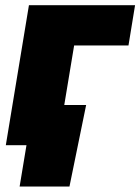

<svg xmlns="http://www.w3.org/2000/svg" viewBox="-20 -549 531 726"><path d="M490.7 -529.3 465.8 -377H260.3L197.8 0H2L89.4 -529.3ZM54.2 156.2 80.1 0H33.2L58.6 -151.9H305.7L242.7 156.2Z"/></svg>

Font: Inter 24pt Black
Style: Italic
Weight: 900
Italic angle: -9.3988°
Designer: Rasmus Andersson
Foundry: rsms
Version: Version 4.001;git-66647c0bb